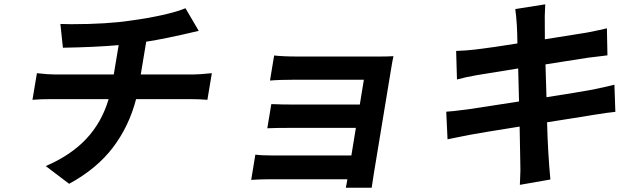

<svg xmlns="http://www.w3.org/2000/svg" viewBox="-20 -797 2908 889"><path d="M150.9 -458.1Q203.1 -452.1 237.9 -452.1H506.7L529.5 -588.1Q419.4 -578.5 271.3 -576L259.6 -686.1Q266.3 -686.1 283.6 -685.5Q300.8 -685 311.4 -685Q476.2 -685 588.1 -702.1Q664.1 -712.4 732.6 -727.6Q801.1 -742.9 838.8 -758.9L900.2 -654.1Q739.3 -616.1 657 -604L631.7 -452.1H872.9Q900.6 -452.1 960.9 -458.1L940.3 -334.9Q902 -338.1 856.9 -338.1H610.1Q577.4 -212 502.5 -113.6Q427.6 -15.3 300.1 54L191.8 -28.1Q308.6 -78.1 380.1 -154.8Q451.7 -231.5 483 -338.1H219.8Q166.9 -338.1 130.3 -334.9Z M1143.1 35.9 1162.3 -81Q1191.1 -77.1 1244.7 -77.1H1606.9L1627.8 -204.9H1322.8Q1254.3 -204.9 1217.7 -203.1L1236.2 -315Q1285.9 -312.9 1340.9 -312.9H1646L1664.8 -427.9H1348.7Q1273.1 -427.9 1230.1 -424L1249.3 -540.1Q1290.1 -535.2 1366.5 -535.2H1728.7Q1776.3 -535.2 1801.8 -536.9Q1797.2 -517.4 1790.1 -473L1710.9 7.1Q1709.5 15.6 1705.8 40.5Q1702.1 65.3 1701 72.1H1581Q1583.5 63.6 1588.4 33H1225.5Q1186.8 33 1143.1 35.9Z M2824.9 -404.8 2829.2 -279.1Q2797.2 -276.3 2726.9 -264.9Q2706.3 -261.4 2673.3 -256Q2640.3 -250.7 2593 -243.4Q2545.8 -236.2 2513.1 -230.8Q2516.7 -88.4 2528.4 34.1L2387.1 58.9Q2387.4 48.7 2388.5 24.1Q2389.6 -0.4 2389.6 -8Q2389.6 -15.6 2389.2 -36.9Q2389.6 -51.1 2386 -210.9Q2198.2 -181.1 2150.6 -171.9Q2065 -155.2 2052.2 -152L2046.2 -279.8Q2067.8 -280.5 2147 -290.8Q2171.5 -294 2255.5 -307.4Q2339.5 -320.7 2383.2 -327.1L2379.3 -480.1Q2326 -471.9 2187.1 -448.9Q2136 -440 2095.9 -429L2092 -561.1Q2142.4 -562.9 2181.8 -567.8Q2260.7 -577.1 2375.7 -595.9Q2375 -690.3 2365.8 -755L2504.6 -777Q2504.6 -770.6 2503.2 -743.4Q2501.8 -716.3 2502.5 -703.1Q2502.5 -692.1 2502.5 -683.8Q2502.5 -675.4 2502.7 -653.9Q2502.8 -632.5 2502.8 -615.1Q2645.6 -637.4 2696.7 -646Q2760.3 -658.4 2790.1 -665.8L2792.6 -540.8Q2782.7 -539.8 2750.2 -535.5Q2717.7 -531.2 2702.8 -529.8L2505.7 -498.9L2510.3 -346.9Q2663 -370.7 2724.1 -382.1Q2803.3 -398.8 2824.9 -404.8Z"/></svg>

Font: Karasuma Gothic
Style: Bold Italic
Weight: 700
Italic angle: 9.39998°
Designer: Rasmus Andersson / Ryoko Nishizuka
Foundry: Genbu
Version: Version 1.00